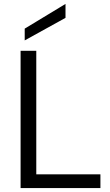

<svg xmlns="http://www.w3.org/2000/svg" viewBox="-20 -959 560 979"><path d="M314 -939V-868L106 -753V-813ZM165 -700V-70H492V0H85V-700Z"/></svg>

Font: Albert Sans
Style: Regular
Weight: 400
Designer: Andreas Rasmussen
Foundry: a.Foundry
Version: Version 1.025